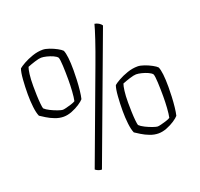

<svg xmlns="http://www.w3.org/2000/svg" viewBox="-142 -908 1205 1157"><g transform="rotate(-20 461.0 -329.5)"><path d="M213 -287Q186 -287 158.5 -297.5Q131 -308 108.5 -322Q86 -336 74 -344Q64 -367 59.5 -406Q55 -445 55 -488Q55 -535 58.5 -581.5Q62 -628 70 -649Q80 -658 105.5 -672.5Q131 -687 164.5 -698.5Q198 -710 231 -710Q248 -710 272.5 -701.5Q297 -693 319 -681Q341 -669 349 -660Q364 -626 364 -530Q364 -503 362.5 -468.5Q361 -434 357.5 -402Q354 -370 349 -350Q340 -339 317.5 -324Q295 -309 267 -298Q239 -287 213 -287ZM222 -328Q229 -328 245 -332Q261 -336 278.5 -341.5Q296 -347 305 -353Q310 -376 312.5 -413.5Q315 -451 315 -488Q315 -535 313 -576.5Q311 -618 306 -631Q299 -641 280 -649.5Q261 -658 240.5 -663Q220 -668 206 -668Q192 -668 163.5 -659Q135 -650 116 -642Q111 -629 107 -599Q103 -569 103 -523Q103 -496 104 -465Q105 -434 107.5 -409.5Q110 -385 113 -377Q124 -366 147 -354.5Q170 -343 192 -335.5Q214 -328 222 -328ZM320 91Q299 91 279 76L498 -513Q529 -596 550 -659Q571 -722 578 -750Q592 -748 604.5 -740.5Q617 -733 623 -723ZM716 3Q689 3 661.5 -7.5Q634 -18 611.5 -32Q589 -46 577 -54Q567 -77 562.5 -116Q558 -155 558 -198Q558 -245 561.5 -291.5Q565 -338 573 -359Q583 -368 608.5 -382.5Q634 -397 667.5 -408.5Q701 -420 734 -420Q751 -420 775.5 -411.5Q800 -403 822 -391Q844 -379 852 -370Q867 -336 867 -240Q867 -213 865.5 -178.5Q864 -144 860.5 -112Q857 -80 852 -60Q843 -49 820.5 -34Q798 -19 770 -8Q742 3 716 3ZM725 -38Q732 -38 748 -42Q764 -46 781.5 -51.5Q799 -57 808 -63Q813 -86 815.5 -123.5Q818 -161 818 -198Q818 -245 816 -286.5Q814 -328 809 -341Q802 -351 783 -359.5Q764 -368 743.5 -373Q723 -378 709 -378Q695 -378 666.5 -369Q638 -360 619 -352Q614 -339 610 -309Q606 -279 606 -233Q606 -206 607 -175Q608 -144 610.5 -119.5Q613 -95 616 -87Q627 -76 650 -64.5Q673 -53 695 -45.5Q717 -38 725 -38Z"/></g></svg>

Font: Texturina 72pt Thin
Style: Regular
Weight: 100
Designer: Guillermo Torres Carreño
Foundry: Omnibus-Type
Version: Version 1.002; ttfautohint (v1.8.3)